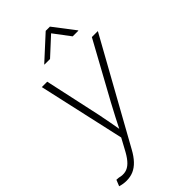

<svg xmlns="http://www.w3.org/2000/svg" viewBox="-299 -838 1129 1129"><g transform="rotate(-45 265.5 -273.0)"><path d="M-13.2 198.2 2.4 159.7 21.5 161.1Q48.8 168.5 71.8 163.3Q94.7 158.2 115.2 138.2Q135.7 118.2 155.8 82L198.2 3.9L77.6 -535.6H122.6L199.2 -183.1Q208 -142.1 215.1 -101.3Q222.2 -60.5 229.5 -20H215.8Q236.3 -60.5 257.1 -101.3Q277.8 -142.1 300.3 -183.1L493.7 -535.6H543.5L191.9 97.7Q171.4 135.3 148.4 159.4Q125.5 183.6 99.1 195.1Q72.8 206.5 41.5 206.5Q26.4 206.5 12.9 204.3Q-0.5 202.1 -13.2 198.2ZM228.5 -618.2H182.1L182.6 -620.6L327.6 -753.4H362.8L464.4 -620.6L463.9 -618.2H417L339.8 -720.7Z"/></g></svg>

Font: Inter 20pt ExtraLight
Style: Italic
Weight: 250
Italic angle: -9.3988°
Version: Version 4.001;git-66647c0bb